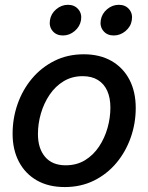

<svg xmlns="http://www.w3.org/2000/svg" viewBox="-20 -756 609 788"><path d="M245.6 11.7Q179.2 11.7 131.3 -15.6Q83.5 -43 57.6 -92.3Q31.7 -141.6 31.7 -207Q31.7 -270.5 52.2 -329.1Q72.8 -387.7 111.3 -433.6Q149.9 -479.5 203.6 -506.3Q257.3 -533.2 323.7 -533.2Q390.1 -533.2 438 -505.6Q485.8 -478 511.5 -428.5Q537.1 -378.9 537.1 -313Q537.1 -250 516.6 -191.7Q496.1 -133.3 457.8 -87.4Q419.4 -41.5 365.7 -14.9Q312 11.7 245.6 11.7ZM249.5 -77.6Q294.9 -77.6 329.1 -98.6Q363.3 -119.6 386.5 -154.5Q409.7 -189.5 421.4 -231.2Q433.1 -272.9 433.1 -314.5Q433.1 -354 420.2 -383.1Q407.2 -412.1 381.8 -427.7Q356.4 -443.4 319.3 -443.4Q275.4 -443.4 241.2 -422.6Q207 -401.9 183.6 -367.2Q160.2 -332.5 147.9 -290.5Q135.7 -248.5 135.7 -205.6Q135.7 -147 165 -112.3Q194.3 -77.6 249.5 -77.6ZM446.8 -610.4Q419.9 -610.4 404.5 -628.7Q389.2 -647 393.6 -673.3Q397.9 -699.7 419.4 -718Q440.9 -736.3 467.8 -736.3Q494.6 -736.3 510 -718Q525.4 -699.7 521 -673.3Q517.1 -647 495.4 -628.7Q473.6 -610.4 446.8 -610.4ZM238.3 -610.4Q211.4 -610.4 196 -628.7Q180.7 -647 185.1 -673.3Q189 -699.7 210.7 -718Q232.4 -736.3 258.8 -736.3Q285.6 -736.3 301.3 -718Q316.9 -699.7 312.5 -673.3Q308.1 -647 286.6 -628.7Q265.1 -610.4 238.3 -610.4Z"/></svg>

Font: Inter 28pt Medium
Style: Italic
Weight: 500
Italic angle: -9.3988°
Designer: Rasmus Andersson
Foundry: rsms
Version: Version 4.001;git-66647c0bb